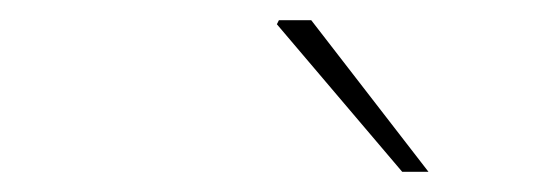

<svg xmlns="http://www.w3.org/2000/svg" viewBox="-20 -740 544 190"><path d="M378 -570 254 -716 256 -720H288L404 -570Z"/></svg>

Font: Source Sans 3 VF
Style: Italic
Weight: 200
Italic angle: -11°
Designer: Paul D. Hunt
Foundry: Adobe Systems Incorporated
Version: Version 3.042;hotconv 1.0.118;makeotfexe 2.5.65603